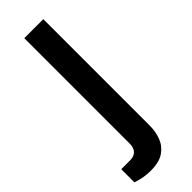

<svg xmlns="http://www.w3.org/2000/svg" viewBox="-266 -543 742 742"><g transform="rotate(-45 105.0 -172.0)"><path d="M51 182Q39 182 24.5 180.5Q10 179 -3.5 175.5Q-17 172 -26 169V97H22Q44 97 55.5 85Q67 73 67 51V-526H171V56Q171 88 160.5 116.5Q150 145 124 163.5Q98 182 51 182Z"/></g></svg>

Font: Archivo SemiBold Medium
Style: Regular
Weight: 500
Version: Version 2.001